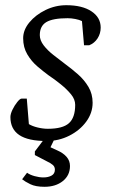

<svg xmlns="http://www.w3.org/2000/svg" viewBox="-20 -533 440 738"><path d="M159 9Q88 9 54 -14Q20 -37 20 -83Q20 -95 28 -111.5Q36 -128 46.5 -141Q57 -154 63 -154H83L91 -56Q104 -48 124.5 -43Q145 -38 164 -38Q221 -38 245 -59.5Q269 -81 269 -130Q269 -151 253 -170.5Q237 -190 213.5 -209Q190 -228 166 -244Q147 -258 124 -277.5Q101 -297 85 -324Q69 -351 69 -386Q69 -418 93 -447Q117 -476 155 -494.5Q193 -513 235 -513Q296 -513 331.5 -489.5Q367 -466 367 -427Q367 -404 355 -385.5Q343 -367 323 -359H303L295 -452Q285 -457 269.5 -460Q254 -463 240 -463Q183 -463 158 -448Q133 -433 133 -398Q133 -378 148 -358.5Q163 -339 185.5 -321.5Q208 -304 229 -288Q255 -269 279.5 -247.5Q304 -226 320 -199Q336 -172 336 -138Q336 -99 311.5 -65.5Q287 -32 246.5 -11.5Q206 9 159 9ZM151 185Q117 185 96.5 175Q76 165 65 156L84 131Q95 139 113 144Q131 149 147 149Q165 149 178 142Q191 135 191 119Q191 108 183 101Q175 94 160 87L114 63V49L151 0H190L174 33L200 45Q223 55 236 70Q249 85 249 105Q249 141 221.5 163Q194 185 151 185Z"/></svg>

Font: Faustina Light Light
Style: Italic
Weight: 300
Italic angle: -8°
Version: Version 1.200